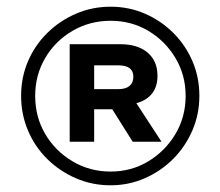

<svg xmlns="http://www.w3.org/2000/svg" viewBox="-20 -764 658 573"><path d="M310 -211Q255 -211 206.5 -232Q158 -253 121 -289.5Q84 -326 63.5 -374.5Q43 -423 43 -478Q43 -533 63.5 -581Q84 -629 121 -665.5Q158 -702 206.5 -723Q255 -744 310 -744Q365 -744 413 -723Q461 -702 497.5 -665.5Q534 -629 554.5 -581Q575 -533 575 -478Q575 -423 554 -374.5Q533 -326 496.5 -289.5Q460 -253 412 -232Q364 -211 310 -211ZM310 -252Q372 -252 422.5 -282.5Q473 -313 503.5 -364Q534 -415 534 -478Q534 -540 503.5 -591Q473 -642 422.5 -672Q372 -702 310 -702Q248 -702 196.5 -672Q145 -642 115 -591Q85 -540 85 -478Q85 -415 115 -364Q145 -313 196.5 -282.5Q248 -252 310 -252ZM188 -341V-632H340Q391 -632 420.5 -607Q450 -582 450 -538Q450 -505 433.5 -484.5Q417 -464 387 -456L462 -341H376L315 -438H261V-341ZM261 -498H333Q355 -498 366.5 -507.5Q378 -517 378 -535Q378 -569 333 -569H261Z"/></svg>

Font: REM Medium SemiBold
Style: Regular
Weight: 600
Version: Version 1.005;gftools[0.9.28]